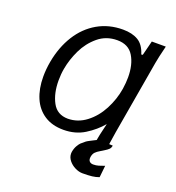

<svg xmlns="http://www.w3.org/2000/svg" viewBox="-133 -663 867 948"><g transform="rotate(20 300.0 -189.0)"><path d="M61 -204.5Q61 -243 68.5 -285Q83.5 -366 122 -427.5Q160.5 -489 219.5 -523Q278.5 -557 352.5 -557Q401 -557 432.5 -538.2Q464 -519.5 478.5 -472L486 -473L505.5 -550H579Q563 -486 558 -456L491 -67L481 -2L500 -1Q498.5 11 491 18.5Q483.5 26 470 34L460.5 40L450.5 46Q436.5 54 427.8 62.8Q419 71.5 416 88.5Q415.5 91 415.5 96Q415.5 107 422.2 113.2Q429 119.5 441 119.5Q456 119.5 469.2 115.5Q482.5 111.5 499 105.5L492.5 167.5Q475.5 174 456 176.2Q436.5 178.5 406 178.5Q387 178.5 366.8 168.5Q346.5 158.5 333.2 141.8Q320 125 320 106Q320 100.5 320.5 97.5Q324 77.5 332.2 63.5Q340.5 49.5 346.2 44.2Q352 39 367 26.5Q372 22.5 383 16.8Q394 11 405 5.5L416 0Q420 -25 431.5 -72L436 -91Q402 -50.5 354 -20.8Q306 9 243.5 9Q184 9 143 -18Q102 -45 81.5 -93Q61 -141 61 -204.5ZM451 -282Q456 -315.5 456 -343.5Q456 -410.5 429.5 -454.2Q403 -498 344 -498Q286 -498 243.8 -462.8Q201.5 -427.5 177.2 -376.8Q153 -326 144 -275.5Q138.5 -245.5 138.5 -212Q138.5 -144.5 163.8 -97.5Q189 -50.5 245.5 -50Q298.5 -50.5 342 -83.8Q385.5 -117 413.5 -170.2Q441.5 -223.5 451 -282Z"/></g></svg>

Font: JuliaMono Light
Style: Italic
Weight: 300
Italic angle: -9°
Monospace: yes
Designer: cormullion
Foundry: corm
Version: Version 0.054; ttfautohint (v1.8.4)